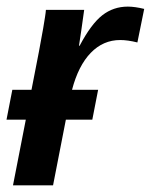

<svg xmlns="http://www.w3.org/2000/svg" viewBox="-22 -558 455 578"><path d="M391.6 -430.2Q362.3 -437.5 339.8 -437.5Q288.6 -437.5 251.2 -398.9Q213.9 -360.4 194.8 -287.6H273.4L255.9 -197.8H176.3L137.7 0H17.1L55.7 -197.8H-2.4L15.1 -287.6H72.8Q86.4 -356.4 95.2 -402.6Q104 -448.7 107.9 -472.2Q111.3 -492.7 113.5 -506.6Q115.7 -520.5 116.2 -528.3H231.4Q226.6 -493.2 222.7 -466.3Q218.8 -439.5 215.8 -420.4H217.8Q252.4 -485.8 285.9 -512Q319.3 -538.1 362.8 -538.1Q383.8 -538.1 412.1 -531.2Z"/></svg>

Font: Arimo SemiBold
Style: Italic
Weight: 600
Italic angle: -12°
Version: Version 1.33